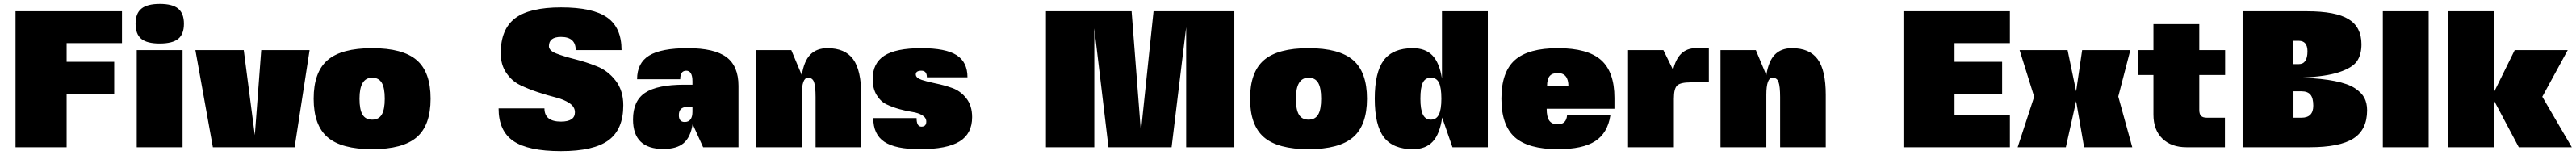

<svg xmlns="http://www.w3.org/2000/svg" viewBox="-20 -758 13261 798"><path d="M608 -536H323V-440H568V-276H323V0H60V-700H608Z M920 0H684V-500H920ZM678 -636Q678 -689 708 -713.5Q738 -738 803 -738Q868 -738 897.5 -713.5Q927 -689 927 -636Q927 -582 897.5 -558Q868 -534 802 -534Q737 -534 707.5 -558Q678 -582 678 -636Z M1292 -62 1325 -500H1574L1497 0H1076L986 -500H1235Z M1666.5 -448.5Q1738 -510 1896 -510Q2054 -510 2125.5 -448.5Q2197 -387 2197 -250Q2197 -113 2125.5 -51.5Q2054 10 1896 10Q1738 10 1666.5 -51.5Q1595 -113 1595 -250Q1595 -387 1666.5 -448.5ZM1831 -250Q1831 -194 1846.5 -168Q1862 -142 1896 -142Q1930 -142 1945.5 -168Q1961 -194 1961 -250Q1961 -306 1945.5 -332Q1930 -358 1896 -358Q1831 -358 1831 -250Z M2806 -520Q2806 -497 2845.5 -482Q2885 -467 2941 -453Q2997 -439 3053.5 -416.5Q3110 -394 3149.5 -343Q3189 -292 3189 -216Q3189 -92 3113 -36Q3037 20 2868 20Q2699 20 2623 -32Q2547 -84 2547 -200H2783Q2783 -132 2868 -132Q2940 -132 2940 -180Q2940 -208 2911.5 -227Q2883 -246 2841 -256.5Q2799 -267 2749 -283.5Q2699 -300 2657 -320.5Q2615 -341 2586.5 -383Q2558 -425 2558 -484Q2558 -608 2632 -664Q2706 -720 2869 -720Q3032 -720 3106 -668Q3180 -616 3180 -500H2944Q2944 -568 2868 -568Q2806 -568 2806 -520Z M3600 0 3546 -119Q3535 -51 3499.5 -21Q3464 9 3395 9Q3239 9 3239 -143Q3239 -239 3301.5 -280.5Q3364 -322 3503 -322H3545V-340Q3545 -394 3513 -394Q3482 -394 3482 -350H3260Q3260 -434 3322 -472Q3384 -510 3521 -510Q3658 -510 3720 -464Q3782 -418 3782 -316V0ZM3517 -207Q3475 -207 3475 -165Q3475 -130 3505 -130Q3545 -130 3545 -183V-207Z M4054 -500 4108 -371Q4119 -443 4151.5 -476.5Q4184 -510 4240 -510Q4331 -510 4372.5 -453Q4414 -396 4414 -270V0H4179V-258Q4179 -313 4171 -335.5Q4163 -358 4140 -358Q4108 -358 4108 -270V0H3872V-500Z M4724 -394Q4695 -394 4695 -375Q4695 -357 4725 -347Q4755 -337 4797.5 -328.5Q4840 -320 4882.5 -305Q4925 -290 4955 -252Q4985 -214 4985 -155Q4985 -70 4920.5 -30Q4856 10 4716 10Q4590 10 4533 -28Q4476 -66 4476 -150H4699Q4699 -106 4724 -106Q4749 -106 4749 -132Q4749 -152 4728.5 -164.5Q4708 -177 4677.5 -181.5Q4647 -186 4611 -196Q4575 -206 4544.5 -220.5Q4514 -235 4493.5 -268.5Q4473 -302 4473 -351Q4473 -433 4533 -471.5Q4593 -510 4724 -510Q4848 -510 4904.5 -474.5Q4961 -439 4961 -360H4752Q4752 -394 4724 -394Z M6335 -700V0H6087V-618L6012 0H5687L5614 -612V0H5365V-700H5806L5854 -80L5919 -700Z M6487.5 -448.5Q6559 -510 6717 -510Q6875 -510 6946.5 -448.5Q7018 -387 7018 -250Q7018 -113 6946.5 -51.5Q6875 10 6717 10Q6559 10 6487.5 -51.5Q6416 -113 6416 -250Q6416 -387 6487.5 -448.5ZM6652 -250Q6652 -194 6667.5 -168Q6683 -142 6717 -142Q6751 -142 6766.5 -168Q6782 -194 6782 -250Q6782 -306 6766.5 -332Q6751 -358 6717 -358Q6652 -358 6652 -250Z M7255 10Q7152 10 7105 -51.5Q7058 -113 7058 -250Q7058 -386 7104.5 -448Q7151 -510 7254 -510Q7319 -510 7355 -472.5Q7391 -435 7404 -354V-700H7640V0H7458L7405 -153Q7393 -68 7356.5 -29Q7320 10 7255 10ZM7401 -250Q7401 -307 7388.5 -332.5Q7376 -358 7347 -358Q7318 -358 7305.5 -332.5Q7293 -307 7293 -250Q7293 -194 7306 -168Q7319 -142 7347 -142Q7375 -142 7388 -168Q7401 -194 7401 -250Z M8292 -198H7943Q7943 -156 7956.5 -137Q7970 -118 8000 -118Q8044 -118 8048 -164H8271Q8257 -73 8193 -31.5Q8129 10 8001 10Q7848 10 7779 -51.5Q7710 -113 7710 -250Q7710 -387 7779 -448.5Q7848 -510 8001 -510Q8154 -510 8223 -449Q8292 -388 8292 -254ZM8000 -382Q7971 -382 7958 -366Q7945 -350 7945 -314H8055Q8055 -382 8000 -382Z M8598 -250V0H8362V-500H8544L8594 -398Q8620 -510 8711 -510H8778V-334H8684Q8633 -334 8615.5 -318.5Q8598 -303 8598 -250Z M9020 -500 9074 -371Q9085 -443 9117.5 -476.5Q9150 -510 9206 -510Q9297 -510 9338.5 -453Q9380 -396 9380 -270V0H9145V-258Q9145 -313 9137 -335.5Q9129 -358 9106 -358Q9074 -358 9074 -270V0H8838V-500Z M10328 -536H10043V-440H10288V-276H10043V-164H10328V0H9780V-700H10328Z M10625 -500 10669 -288 10700 -500H10948L10886 -261L10958 0H10710L10669 -237L10616 0H10368L10453 -260L10378 -500Z M11303 -192Q11303 -171 11312 -161.5Q11321 -152 11343 -152H11435V0H11237Q11159 0 11113 -44.5Q11067 -89 11067 -168V-372H10987V-500H11067V-634H11303V-500H11436V-372H11303Z M11836 -359 11835 -358Q11935 -354 12002 -340.5Q12069 -327 12104 -304Q12139 -281 12153 -254Q12167 -227 12167 -190Q12167 -90 12096.5 -45Q12026 0 11870 0H11526V-700H11857Q12005 -700 12071.5 -659.5Q12138 -619 12138 -530Q12138 -476 12114.5 -442.5Q12091 -409 12023 -386.5Q11955 -364 11836 -359ZM11829 -152Q11890 -152 11890 -214Q11890 -253 11875.5 -270.5Q11861 -288 11829 -288H11788V-152ZM11815 -548H11787V-428H11815Q11860 -428 11860 -494Q11860 -548 11815 -548Z M12248 0V-700H12484V0Z M12819 -700V-281L12927 -500H13200L13069 -260L13221 0H12948L12820 -241V0H12584V-700Z"/></svg>

Font: Fivo Sans Modern ExtBlk
Style: Regular
Weight: 950
Designer: Alexander Slobzheninov
Foundry: Alexander Slobzheninov
Version: 1.0